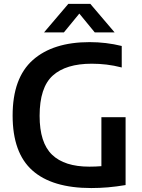

<svg xmlns="http://www.w3.org/2000/svg" viewBox="-20 -968 739 996"><path d="M453.5 7.5Q250.5 7.5 148 -83.8Q45.5 -175 45.5 -368.5Q45.5 -563.5 150.2 -656.5Q255 -749.5 445 -749.5Q530.5 -749.5 611.5 -729.5V-618Q570.5 -628.5 532.5 -633Q494.5 -637.5 456 -637.5Q322 -637.5 253.8 -576Q185.5 -514.5 185.5 -367Q185.5 -227.5 250 -165.5Q314.5 -103.5 443.5 -103.5Q475.5 -103.5 506 -106V-360H631.5V-8Q583.5 0 540.2 3.8Q497 7.5 453.5 7.5ZM208.5 -800 334.5 -948H448.5L574.5 -800H471.5L391.5 -897.5L311.5 -800Z"/></svg>

Font: Encode Sans SmBold
Style: Regular
Weight: 600
Designer: Multiple Designers
Foundry: Impallari Type
Version: Version 3.002; ttfautohint (v1.8.3) -l 8 -r 50 -G 200 -x 14 